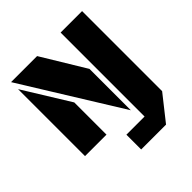

<svg xmlns="http://www.w3.org/2000/svg" viewBox="-226 -810 1189 1189"><g transform="rotate(-45 368.0 -215.5)"><path d="M679.2 -647.9V53.2L549.8 216.8H332V87.4H491.2V-647.9ZM458.5 -362.3V0L57.1 -647.9H285.2ZM57.1 0V-586.4L245.1 -282.2V0Z"/></g></svg>

Font: Black Ops One [rus by aLiNcE]
Style: Regular
Weight: 400
Designer: James Grieshaber
Foundry: James Grieshaber
Version: Version 1.002;May 25, 2024;FontCreator 13.0.0.2680 64-bit